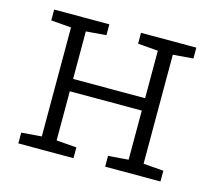

<svg xmlns="http://www.w3.org/2000/svg" viewBox="-81 -630 832 732"><g transform="rotate(15 334.5 -264.0)"><path d="M47.4 0V-42.5L127 -48.8V-479L47.4 -485.4V-528.3H265.1V-485.4L185.5 -479V-291.5H469.7V-479L390.1 -485.4V-528.3H608.4V-485.4L528.8 -479V-48.8L608.4 -42.5V0H390.1V-42.5L469.7 -48.8V-242.7H185.5V-48.8L265.1 -42.5V0Z"/></g></svg>

Font: Roboto Slab Light
Style: Regular
Weight: 300
Designer: Google
Version: Version 2.000; ttfautohint (v1.8.1.43-b0c9)